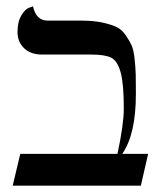

<svg xmlns="http://www.w3.org/2000/svg" viewBox="-20 -585 508 605"><path d="M237.8 -520Q273.9 -520 300.5 -514.4Q327.1 -508.8 345 -501Q362.8 -493.2 375 -475.6Q387.2 -458 394 -443.6Q400.9 -429.2 404.1 -399.7Q407.2 -370.1 407.7 -349.6Q408.2 -329.1 408.2 -289.1Q408.2 -162.1 365.2 -100.1H446.8L423.8 0H20L43.9 -100.1H350.1Q370.1 -192.9 370.1 -243.2Q370.1 -321.3 360.1 -357.2Q350.1 -393.1 330.6 -403.1Q311 -413.1 267.1 -413.1H112.8Q76.7 -413.1 55.9 -433.1Q35.2 -453.1 35.2 -483.9Q35.2 -516.1 47.1 -536.1Q59.1 -556.2 71.3 -560.5L84 -564.9Q93.8 -520 130.9 -520Z"/></svg>

Font: Linux Libertine Capitals
Style: Small Caps
Weight: 400
Designer: Philipp H. Poll
Foundry: Philipp H. Poll
Version: Version 5.1.3